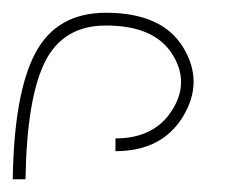

<svg xmlns="http://www.w3.org/2000/svg" viewBox="-140 -848 371 301"><path d="M41 -611V-631Q102 -631 130 -675.5Q158 -720 129.5 -764Q101 -808 26 -808Q-41 -808 -69.5 -751Q-98 -694 -100 -567H-120Q-118 -702 -84.5 -765Q-51 -828 26 -828Q114 -828 147 -774Q180 -720 147 -665.5Q114 -611 41 -611Z"/></svg>

Font: Montserrat arm Thin
Style: Regular
Weight: 250
Designer: Julieta Ulanovsky
Foundry: Julieta Ulanovsky
Version: Version 6.000;PS 006.000;hotconv 1.0.88;makeotf.lib2.5.64775